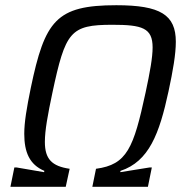

<svg xmlns="http://www.w3.org/2000/svg" viewBox="-20 -716 714 736"><path d="M35 -74 20 0H232L247 -69C179 -79 152 -106 152 -172C152 -216 163 -276 181 -361C231 -595 249 -621 411 -621C525 -621 565 -609 565 -534C565 -496 555 -440 538 -361C492 -148 467 -85 348 -69L334 0H547L562 -74H553L441 -56L442 -61C551 -97 591 -203 626 -366C643 -445 654 -508 654 -556C654 -659 595 -696 426 -696C195 -696 152 -637 98 -379C82 -301 73 -247 73 -203C73 -133 93 -85 150 -61L149 -56L44 -74Z"/></svg>

Font: Saira UNSAM
Style: Italic
Weight: 400
Italic angle: -12°
Designer: Hector Gatti with collaboration of the Omnibus-Type team
Foundry: Omnibus-Type
Version: Version 0.072;PS 000.072;hotconv 1.0.88;makeotf.lib2.5.64775